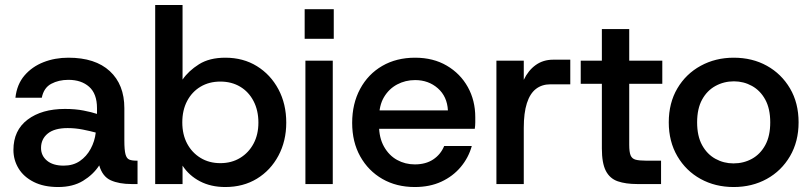

<svg xmlns="http://www.w3.org/2000/svg" viewBox="-20 -740 3258 772"><path d="M214 12Q156 12 115.5 -8.5Q75 -29 54.5 -63Q34 -97 34 -137Q34 -216 91 -259Q148 -302 241 -302Q283 -302 316 -295.5Q349 -289 370 -282V-305Q370 -363 338.5 -391Q307 -419 255 -419Q216 -419 186 -403Q156 -387 148 -347H42Q48 -401 78.5 -436.5Q109 -472 155 -490Q201 -508 255 -508Q363 -508 421.5 -454Q480 -400 480 -305V-175Q480 -137 484.5 -120Q489 -103 499.5 -98.5Q510 -94 528 -94H533V0H509Q459 0 425.5 -15Q392 -30 379 -75Q355 -38 314 -13Q273 12 214 12ZM236 -74Q274 -74 301 -92.5Q328 -111 344.5 -141.5Q361 -172 365 -207Q343 -213 313 -219Q283 -225 252 -225Q199 -225 172 -203Q145 -181 145 -145Q145 -114 169 -94Q193 -74 236 -74Z M886 12Q828 12 784 -11Q740 -34 714 -74V0H604V-720H714V-420Q738 -455 780 -481.5Q822 -508 886 -508Q958 -508 1013 -474Q1068 -440 1099.5 -381Q1131 -322 1131 -247Q1131 -173 1099.5 -114Q1068 -55 1013 -21.5Q958 12 886 12ZM866 -84Q911 -84 945.5 -105Q980 -126 999.5 -162.5Q1019 -199 1019 -247Q1019 -296 999.5 -333.5Q980 -371 945.5 -391.5Q911 -412 866 -412Q821 -412 786.5 -391.5Q752 -371 732.5 -334Q713 -297 713 -248Q713 -199 732.5 -162.5Q752 -126 786.5 -105Q821 -84 866 -84Z M1208 0V-496H1318V0ZM1205 -584V-703H1322V-584Z M1648 12Q1574 12 1517.5 -20.5Q1461 -53 1428.5 -111Q1396 -169 1396 -246Q1396 -323 1428 -382.5Q1460 -442 1517 -475Q1574 -508 1649 -508Q1722 -508 1776.5 -476Q1831 -444 1861 -390Q1891 -336 1891 -269Q1891 -259 1891 -247.5Q1891 -236 1889 -222H1477V-296H1781Q1778 -352 1740.5 -385Q1703 -418 1649 -418Q1610 -418 1577 -400.5Q1544 -383 1524 -349.5Q1504 -316 1504 -264V-236Q1504 -186 1524 -150.5Q1544 -115 1576.5 -97Q1609 -79 1648 -79Q1692 -79 1722 -99Q1752 -119 1766 -153H1877Q1864 -106 1832.5 -68.5Q1801 -31 1754.5 -9.5Q1708 12 1648 12Z M1976 0V-496H2086V-419Q2104 -457 2134 -478.5Q2164 -500 2204 -500H2273V-401H2193Q2159 -401 2135 -382.5Q2111 -364 2098.5 -325Q2086 -286 2086 -226V0Z M2542 0Q2496 0 2464 -11Q2432 -22 2416 -53Q2400 -84 2400 -143V-403H2315V-496H2400V-623H2510V-496H2643V-403H2510V-158Q2510 -129 2515.5 -115.5Q2521 -102 2535.5 -98Q2550 -94 2578 -94H2638V0Z M2930 12Q2856 12 2797 -20.5Q2738 -53 2703.5 -112Q2669 -171 2669 -248Q2669 -326 2703.5 -384.5Q2738 -443 2797.5 -475.5Q2857 -508 2930 -508Q3005 -508 3063.5 -475.5Q3122 -443 3156.5 -384.5Q3191 -326 3191 -248Q3191 -171 3156.5 -112Q3122 -53 3063 -20.5Q3004 12 2930 12ZM2929 -83Q2970 -83 3003.5 -101.5Q3037 -120 3057 -156.5Q3077 -193 3077 -248Q3077 -303 3057 -339.5Q3037 -376 3003.5 -394.5Q2970 -413 2931 -413Q2891 -413 2857 -394.5Q2823 -376 2803 -339.5Q2783 -303 2783 -248Q2783 -193 2803 -156.5Q2823 -120 2856.5 -101.5Q2890 -83 2929 -83Z"/></svg>

Font: Host Grotesk Light Medium
Style: Regular
Weight: 500
Version: Version 1.003